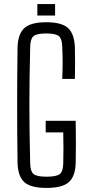

<svg xmlns="http://www.w3.org/2000/svg" viewBox="-20 -915 436 941"><path d="M208 6Q131 6 99.5 -22Q68 -50 66 -116Q64 -263 64 -399.5Q64 -536 66 -682Q68 -749 99.5 -777.5Q131 -806 207 -806Q282 -806 313 -778Q344 -750 347 -684Q348 -641 348 -606Q348 -571 347 -528H285Q287 -573 287 -608Q287 -643 285 -687Q284 -725 268.5 -738Q253 -751 207 -751Q160 -751 144.5 -738Q129 -725 128 -687Q126 -606 125 -536Q124 -466 124 -400Q124 -334 125 -264Q126 -194 128 -113Q129 -75 144.5 -62Q160 -49 208 -49Q257 -49 273 -62Q289 -75 290 -113Q291 -155 291 -189.5Q291 -224 290 -266H204V-323H351Q352 -257 352 -209.5Q352 -162 351 -116Q349 -50 317 -22Q285 6 208 6ZM163 -839V-895H250V-839Z"/></svg>

Font: Big Shoulders Text Light
Style: Regular
Weight: 300
Designer: Patric King
Foundry: XO Type Co
Version: Version 1.000; ttfautohint (v1.8.2)